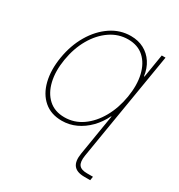

<svg xmlns="http://www.w3.org/2000/svg" viewBox="-177 -670 930 995"><g transform="rotate(30 288.0 -172.5)"><path d="M472.7 204.1Q427.7 204.1 409.2 180.7Q390.6 157.2 398.9 107.4L439.9 -141.6H462.4L421.4 107.4Q415 147.5 428 164.6Q440.9 181.6 476.1 181.6Q482.4 181.6 492.4 181.6Q502.4 181.6 511.7 181.6L508.3 204.1Q499.5 204.1 489.5 204.1Q479.5 204.1 472.7 204.1ZM225.6 11.2Q161.1 11.2 118.9 -25.1Q76.7 -61.5 60.8 -125Q44.9 -188.5 58.1 -269Q71.3 -349.1 108.6 -412.4Q146 -475.6 200.2 -512.2Q254.4 -548.8 318.4 -548.8Q362.8 -548.8 397 -530.5Q431.2 -512.2 452.9 -479Q474.6 -445.8 480.5 -401.4H483.4L506.3 -541H528.8L439 0H416.5L439 -136.7H436.5Q415.5 -92.8 382.8 -59.3Q350.1 -25.9 310.1 -7.3Q270 11.2 225.6 11.2ZM228.5 -11.2Q287.1 -11.2 335.2 -44.9Q383.3 -78.6 416.3 -137Q449.2 -195.3 461.4 -269Q473.6 -343.3 460 -401.4Q446.3 -459.5 409.7 -492.9Q373 -526.4 314.9 -526.4Q257.3 -526.4 208.5 -492.9Q159.7 -459.5 126.2 -401.4Q92.8 -343.3 80.6 -269Q68.4 -195.3 82.3 -137Q96.2 -78.6 133.3 -44.9Q170.4 -11.2 228.5 -11.2Z"/></g></svg>

Font: Inter 17pt Thin
Style: Italic
Weight: 250
Italic angle: -9.3988°
Version: Version 4.001;git-66647c0bb